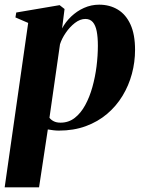

<svg xmlns="http://www.w3.org/2000/svg" viewBox="-33 -547 617 821"><path d="M-13 254 87.5 -449 33 -472.5 36.5 -493.5 222 -525 243 -508.5 232.5 -425.5Q247 -453 271.2 -476.2Q295.5 -499.5 326.2 -513.2Q357 -527 391 -527Q436 -527 470.8 -506Q505.5 -485 525 -442.2Q544.5 -399.5 544.5 -334Q544.5 -281.5 531 -231.2Q517.5 -181 490.8 -137Q464 -93 424.8 -59.8Q385.5 -26.5 333.8 -7.5Q282 11.5 218.5 11.5Q207.5 11.5 195.2 10Q183 8.5 171.5 6.5L134 254ZM178.5 -43.5Q185 -34.5 196.8 -28.5Q208.5 -22.5 226 -22.5Q260.5 -22.5 286.5 -42.8Q312.5 -63 331.2 -97.2Q350 -131.5 362 -174.5Q374 -217.5 379.8 -263.2Q385.5 -309 385.5 -351.5Q385.5 -388 380.5 -413.5Q375.5 -439 363.8 -452.5Q352 -466 332 -466Q309.5 -466 287.2 -448.8Q265 -431.5 248 -406.5Q231 -381.5 223.5 -357.5Z"/></svg>

Font: Merriweather 120pt ExtraBold
Style: Italic
Weight: 800
Italic angle: -7.8°
Version: Version 2.101